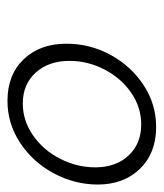

<svg xmlns="http://www.w3.org/2000/svg" viewBox="18 -831 438 514"><g transform="rotate(90 237.0 -574.0)"><path d="M97 -533Q97 -596 127 -651Q157 -706 208 -739.5Q259 -773 320 -773Q390 -773 432 -729.5Q474 -686 474 -617Q474 -555 444 -499Q414 -443 362.5 -409Q311 -375 250 -375Q180 -375 138.5 -418.5Q97 -462 97 -533ZM428 -610Q428 -665 396.5 -699Q365 -733 313 -733Q267 -733 228 -706Q189 -679 166 -634.5Q143 -590 143 -541Q143 -485 174.5 -450.5Q206 -416 257 -416Q303 -416 342.5 -443.5Q382 -471 405 -516Q428 -561 428 -610Z"/></g></svg>

Font: Open Sauce One Light Italic
Style: Regular
Weight: 300
Italic angle: -10°
Designer: Alfredo Marco Pradil
Foundry: Creative Sauce Fz LLC
Version: Version 1.477